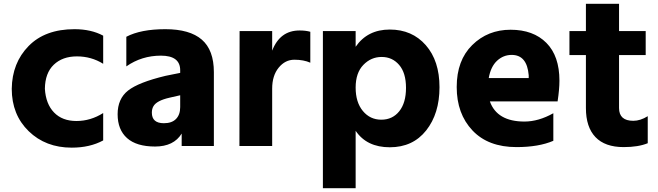

<svg xmlns="http://www.w3.org/2000/svg" viewBox="-20 -737 3472 1013"><path d="M42 -268.6Q43.9 -405.3 130.9 -494.1Q217.8 -583 373 -583Q460.9 -583 524.4 -548.8V-400.4Q461.9 -439.5 385.7 -439.5Q309.6 -439.5 263.7 -395.5Q217.8 -351.6 216.8 -268.6Q221.7 -188.5 265.1 -143.6Q308.6 -98.6 383.3 -98.6Q458 -98.6 524.4 -140.6V3.9Q454.1 42 358.4 42Q220.7 42 131.3 -44.9Q42 -131.8 42 -268.6Z M853.5 -336.9 930.7 -352.5V-366.2Q930.7 -443.4 829.1 -443.4Q727.5 -443.4 646.5 -386.7V-543Q722.7 -583 852.1 -583Q981.4 -583 1044.9 -527.8Q1108.4 -472.7 1108.4 -356.4V33.2H938.5V-32.2Q896.5 36.1 798.3 36.1Q700.2 36.1 650.4 -8.3Q600.6 -52.7 600.6 -134.3Q600.6 -215.8 655.8 -259.3Q710.9 -302.7 853.5 -336.9ZM781.2 -142.6Q781.2 -86.9 844.7 -86.9Q886.7 -86.9 908.7 -109.4Q930.7 -131.8 930.7 -171.9V-234.4L875 -221.7Q805.7 -206.1 789.1 -175.8Q781.2 -162.1 781.2 -142.6Z M1243.2 33.2 1244.1 -573.2H1416V-469.7Q1457 -576.2 1560.5 -576.2Q1593.8 -576.2 1617.2 -569.3V-406.2Q1582 -421.9 1533.2 -421.9Q1484.4 -421.9 1450.2 -379.9Q1416 -337.9 1416 -269.5V33.2Z M1683.6 255.9V-573.2H1856.4V-490.2Q1918.9 -581.1 2036.6 -581.1Q2154.3 -581.1 2226.6 -498.5Q2298.8 -416 2298.8 -276.9Q2298.8 -137.7 2228.5 -48.8Q2158.2 40 2036.6 40Q1915 40 1856.4 -46.9V255.9ZM1897 -394.5Q1856.4 -352.5 1856.4 -274.9Q1856.4 -197.3 1894.5 -151.4Q1932.6 -105.5 1991.7 -105.5Q2050.8 -105.5 2086.4 -149.9Q2122.1 -194.3 2122.1 -273.4Q2122.1 -352.5 2085.9 -394.5Q2049.8 -436.5 1993.7 -436.5Q1937.5 -436.5 1897 -394.5Z M2931.6 -311.5Q2931.6 -265.6 2921.9 -202.1H2564.5Q2602.5 -95.7 2747.1 -95.7Q2821.3 -95.7 2899.4 -139.6V5.9Q2822.3 39.1 2705.1 39.1Q2555.7 39.1 2472.7 -48.8Q2389.6 -136.7 2389.6 -277.8Q2389.6 -418.9 2471.7 -499.5Q2553.7 -580.1 2673.8 -580.1Q2793.9 -580.1 2862.8 -510.7Q2931.6 -441.4 2931.6 -311.5ZM2558.6 -325.2H2769.5V-339.8Q2760.7 -447.3 2679.7 -447.3Q2635.7 -447.3 2602.5 -416.5Q2569.3 -385.7 2558.6 -325.2Z M2984.4 -446.3V-573.2H3071.3V-716.8H3246.1V-573.2H3386.7V-446.3H3246.1V-167Q3246.1 -99.6 3321.3 -99.6Q3358.4 -99.6 3397.5 -124V18.6Q3347.7 39.1 3270.5 39.1Q3171.9 39.1 3121.6 -13.7Q3071.3 -66.4 3071.3 -167V-446.3Z"/></svg>

Font: GenEi M Gothic v2 Heavy
Style: Regular
Weight: 800
Version: Version 2.0